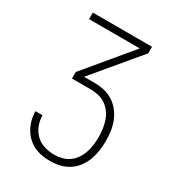

<svg xmlns="http://www.w3.org/2000/svg" viewBox="-178 -838 855 941"><g transform="rotate(30 250.0 -367.5)"><path d="M252 0Q228 0 204 -4Q180 -8 158.5 -18.5Q137 -29 119.5 -46Q102 -63 90.5 -84Q79 -105 73 -128.5Q67 -152 67 -176H107Q107 -148 117.5 -120.5Q128 -93 148 -73.5Q168 -54 196 -45.5Q224 -37 252 -37Q274 -37 296 -42.5Q318 -48 336 -61Q354 -74 366.5 -92.5Q379 -111 386 -132Q393 -153 396 -175.5Q399 -198 399 -220Q399 -243 396 -265Q393 -287 386 -308.5Q379 -330 366 -348.5Q353 -367 334.5 -380Q316 -393 294 -398.5Q272 -404 250 -404H142V-441L356 -698H69V-735H404V-698L189 -441H250Q278 -441 305 -434.5Q332 -428 355 -413Q378 -398 395 -376Q412 -354 422 -328Q432 -302 435.5 -274.5Q439 -247 439 -220Q439 -192 435 -165Q431 -138 421.5 -112.5Q412 -87 395.5 -65Q379 -43 356 -28Q333 -13 306 -6.5Q279 0 252 0Z"/></g></svg>

Font: Iosevka SS04 Extralight
Style: Regular
Weight: 200
Monospace: yes
Designer: Belleve Invis
Foundry: Belleve Invis
Version: Version 19.0.0; ttfautohint (v1.8.4)